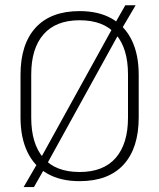

<svg xmlns="http://www.w3.org/2000/svg" viewBox="-20 -692 617 744"><path d="M288.5 10Q215 10 163.8 -19Q112.5 -48 86 -103.5Q59.5 -159 59.5 -237V-402Q59.5 -521 118.2 -585Q177 -649 288.5 -649Q362 -649 413 -620Q464 -591 490.8 -535.8Q517.5 -480.5 517.5 -402V-237Q517.5 -118 458.8 -54Q400 10 288.5 10ZM71.5 33 127 -62.5 135.5 -75 419 -588.5 425 -600.5 465.5 -671.5H505.5L450.5 -578L442 -564L159.5 -52L154.5 -42.5L111.5 33ZM288.5 -25.5Q381 -25.5 428.5 -80.2Q476 -135 476 -236V-403.5Q476 -504.5 429 -559Q382 -613.5 288.5 -613.5Q196.5 -613.5 148.8 -559Q101 -504.5 101 -403.5V-236Q101 -135 148 -80.2Q195 -25.5 288.5 -25.5Z"/></svg>

Font: Anek Latin Medium ExtraLight
Style: Regular
Weight: 250
Version: Version 1.003